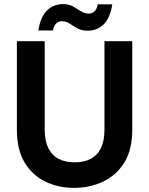

<svg xmlns="http://www.w3.org/2000/svg" viewBox="-20 -900 724 932"><path d="M339 12Q262 12 199 -19Q136 -50 99 -112Q62 -174 62 -270V-700H197V-269Q197 -217 214.5 -181.5Q232 -146 264.5 -129Q297 -112 342 -112Q388 -112 420.5 -129Q453 -146 470 -181.5Q487 -217 487 -269V-700H622V-270Q622 -174 584 -112Q546 -50 481.5 -19Q417 12 339 12ZM405 -751Q376 -751 355.5 -762.5Q335 -774 318 -785.5Q301 -797 280 -797Q264 -797 252.5 -786Q241 -775 237 -752H166Q177 -819 208.5 -849.5Q240 -880 286 -880Q315 -880 335 -868.5Q355 -857 372.5 -845.5Q390 -834 411 -834Q428 -834 439.5 -845.5Q451 -857 454 -879H525Q515 -813 483.5 -782Q452 -751 405 -751Z"/></svg>

Font: DM Sans 9pt
Style: Bold
Weight: 700
Designer: Colophon Foundry, Jonny Pinhorn
Foundry: Colophon Foundry
Version: Version 4.004;gftools[0.9.30]